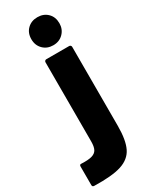

<svg xmlns="http://www.w3.org/2000/svg" viewBox="-307 -784 811 1033"><g transform="rotate(-30 98.5 -267.5)"><path d="M46 -650Q46 -689 70.5 -713Q95 -737 133 -737Q171 -737 195.5 -713Q220 -689 220 -650Q220 -613 195.5 -588Q171 -563 133 -563Q95 -563 70.5 -587.5Q46 -612 46 -650ZM-54 64Q-13 66 9.5 59.5Q32 53 41 36Q50 19 50 -13V-505Q50 -510 53.5 -513.5Q57 -517 62 -517H204Q209 -517 212.5 -513.5Q216 -510 216 -505V-15Q216 74 193 121Q170 168 112.5 186.5Q55 205 -55 202Q-67 202 -67 190V75Q-67 62 -54 64Z"/></g></svg>

Font: BARLOWEXTRABOLD
Style: Regular
Weight: 800
Designer: Jeremy Tribby
Foundry: Tribby Type
Version: Version 1.422